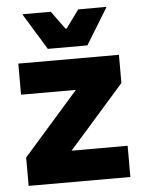

<svg xmlns="http://www.w3.org/2000/svg" viewBox="-51 -728 576 769"><g transform="rotate(-5 237.5 -343.5)"><path d="M442 -125.5V0H33V-114L255 -366.5H34.5V-491.5H439V-378L216.5 -125.5ZM157.5 -540 69 -684.5V-687H182L235 -614.5H239.5L292.5 -687H405V-684.5L316.5 -540Z"/></g></svg>

Font: Anek Latin
Style: Bold
Weight: 700
Designer: Yesha Goshar
Foundry: Ek Type
Version: Version 1.003